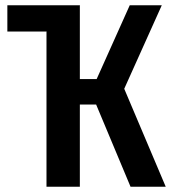

<svg xmlns="http://www.w3.org/2000/svg" viewBox="-20 -711 652 731"><path d="M453 -373 611 0H477L346 -313H284V0H157V-592L156 -591H8V-691H285L284 -690V-410H348L474 -691H596Z"/></svg>

Font: Fira Sans Extra Condensed Medium
Style: Regular
Weight: 500
Width: 1
Designer: Carrois Corporate & Edenspiekermann AG
Foundry: Carrois Corporate GbR & Edenspiekermann AG
Version: Version 4.203